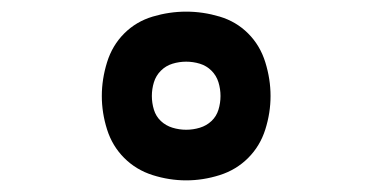

<svg xmlns="http://www.w3.org/2000/svg" viewBox="-20 -811 640 330"><path d="M300 -501Q271 -501 242.5 -510Q214 -519 193.5 -539.5Q173 -560 164 -588.5Q155 -617 155 -646Q155 -675 164 -704Q173 -733 193.5 -753.5Q214 -774 242.5 -782.5Q271 -791 300 -791Q329 -791 357.5 -782.5Q386 -774 406.5 -753.5Q427 -733 436 -704Q445 -675 445 -646Q445 -617 436 -588.5Q427 -560 406.5 -539.5Q386 -519 357.5 -510Q329 -501 300 -501ZM300 -588Q312 -588 323.5 -591.5Q335 -595 343.5 -603Q352 -611 355.5 -622.5Q359 -634 359 -646Q359 -658 355.5 -669.5Q352 -681 343.5 -689.5Q335 -698 323.5 -701.5Q312 -705 300 -705Q288 -705 276.5 -701.5Q265 -698 256.5 -689.5Q248 -681 244.5 -669.5Q241 -658 241 -646Q241 -634 244.5 -622.5Q248 -611 256.5 -603Q265 -595 276.5 -591.5Q288 -588 300 -588Z"/></svg>

Font: Zed Mono Medium Extended
Style: Regular
Weight: 500
Width: 7
Monospace: yes
Designer: Belleve Invis
Foundry: Belleve Invis
Version: Version 1.0.0; ttfautohint (v1.8.4)